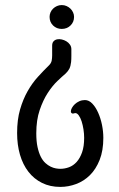

<svg xmlns="http://www.w3.org/2000/svg" viewBox="-20 -462 472 762"><path d="M225.1 -347.2Q204.6 -347.2 190.7 -360.8Q176.8 -374.5 176.8 -395Q176.8 -404.3 180.4 -412.8Q184.1 -421.4 190.7 -427.7Q197.3 -434.1 206.1 -438Q214.8 -441.9 225.1 -441.9Q235.4 -441.9 244.1 -438Q252.9 -434.1 259.5 -427.7Q266.1 -421.4 270 -412.8Q273.9 -404.3 273.9 -395Q273.9 -374.5 259.8 -360.8Q245.6 -347.2 225.1 -347.2ZM187 -280.8Q187 -292 192.6 -298.1Q198.2 -304.2 206.8 -305.9Q215.3 -307.6 225.1 -305.4Q234.9 -303.2 243.4 -298.1Q252 -293 257.6 -284.9Q263.2 -276.9 263.2 -267.1Q263.2 -254.9 263.2 -240.2Q263.2 -225.6 262.2 -215.8Q260.3 -199.2 255.4 -189.5Q250.5 -179.7 240.2 -169.9Q227.5 -159.2 207.8 -140.4Q188 -121.6 169.4 -93Q150.9 -64.5 137.5 -25.1Q124 14.2 124 66.9Q124 98.6 128.9 121.3Q133.8 144 141.8 159.9Q149.9 175.8 160.2 185.1Q170.4 194.3 181.2 199.5Q191.9 204.6 201.7 206.3Q211.4 208 219.2 208Q236.8 208 253.9 201.7Q271 195.3 284.2 180.7Q297.4 166 305.7 142.6Q314 119.1 314 85Q314 68.8 311.3 51.5Q308.6 34.2 304 19.8Q299.3 5.4 292.7 -3.9Q286.1 -13.2 278.8 -13.2Q275.9 -13.2 273.7 -12.2Q271.5 -11.2 270 -11.2Q265.6 -11.2 263.4 -13.7Q261.2 -16.1 261.2 -20Q261.2 -25.9 265.4 -33.7Q269.5 -41.5 277.1 -48.6Q284.7 -55.7 294.9 -60.3Q305.2 -64.9 316.9 -64.9Q333 -64.9 346.4 -50.8Q359.9 -36.6 369.6 -14.6Q379.4 7.3 384.8 33.7Q390.1 60.1 390.1 85Q390.1 135.7 375.5 172.6Q360.8 209.5 336.9 233.2Q313 256.8 282.2 268.3Q251.5 279.8 219.2 279.8Q178.7 279.8 146.7 263.9Q114.7 248 92.8 219.7Q70.8 191.4 59.3 152.1Q47.9 112.8 47.9 65.9Q47.9 13.2 59.6 -27.3Q71.3 -67.9 89.6 -100.1Q107.9 -132.3 130.6 -157.2Q153.3 -182.1 174.8 -203.1Q183.1 -211.4 185.1 -221.4Q187 -231.4 187 -242.2Z"/></svg>

Font: Grand Hotel
Style: Regular
Weight: 400
Designer: Brian J. Bonislawsky & Jim Lyles for Astigmatic (AOETI)
Foundry: Astigmatic (AOETI)
Version: Version 001.000